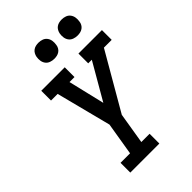

<svg xmlns="http://www.w3.org/2000/svg" viewBox="-275 -1061 1168 1168"><g transform="rotate(-45 309.0 -477.0)"><path d="M127 0V-84H209L244 -296L153 -651H96V-735H298V-651H255L311 -416L447 -651H416V-735H618V-651H551L339 -285L306 -84H377V0ZM490 -816Q474 -816 458.5 -821.5Q443 -827 433.5 -839.5Q424 -852 421.5 -868.5Q419 -885 422 -902Q424 -913 430 -924Q436 -935 446 -942Q456 -949 467.5 -951.5Q479 -954 490 -954Q507 -954 522 -948.5Q537 -943 546.5 -930.5Q556 -918 558.5 -901.5Q561 -885 558 -868Q557 -857 551 -846Q545 -835 535 -828Q525 -821 513.5 -818.5Q502 -816 490 -816ZM290 -816Q274 -816 258.5 -821.5Q243 -827 233.5 -839.5Q224 -852 221.5 -868.5Q219 -885 222 -902Q224 -913 230 -924Q236 -935 246 -942Q256 -949 267.5 -951.5Q279 -954 290 -954Q307 -954 322 -948.5Q337 -943 346.5 -930.5Q356 -918 358.5 -901.5Q361 -885 358 -868Q357 -857 351 -846Q345 -835 335 -828Q325 -821 313.5 -818.5Q302 -816 290 -816Z"/></g></svg>

Font: Iosevka Slab Medium Extended
Style: Italic
Weight: 500
Width: 7
Italic angle: -9°
Monospace: yes
Designer: Belleve Invis
Foundry: Belleve Invis
Version: Version 11.1.0; ttfautohint (v1.8.3)